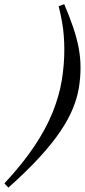

<svg xmlns="http://www.w3.org/2000/svg" viewBox="-100 -742 394 894"><path d="M-79.5 112Q5.5 20.5 60 -61.2Q114.5 -143 145 -218.8Q175.5 -294.5 187.5 -366.8Q199.5 -439 199.5 -511Q199.5 -543.5 197 -575.8Q194.5 -608 188.5 -642Q182.5 -676 173 -713L199 -722.5Q224 -664.5 241 -614Q258 -563.5 266.5 -517.8Q275 -472 275 -427.5Q275 -380 267.2 -333Q259.5 -286 239 -236Q218.5 -186 181 -130.2Q143.5 -74.5 84.2 -9.8Q25 55 -61 131.5Z"/></svg>

Font: Newsreader 36pt SemiBold
Style: Italic
Weight: 600
Italic angle: -17°
Designer: Hugues Gentile
Foundry: Production Type
Version: Version 1.003